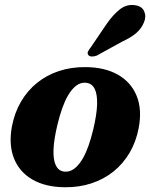

<svg xmlns="http://www.w3.org/2000/svg" viewBox="-20 -756 618 789"><path d="M331.7 -480.2Q410.7 -479.7 464.6 -449Q518.5 -418.3 541.4 -362.4Q564.4 -306.6 550 -230Q539.3 -173.8 512.7 -128.5Q486.1 -83.1 446.3 -51.2Q406.5 -19.3 355.8 -2.6Q305.1 14.1 246.1 13.5Q167.6 12.9 113.9 -17.8Q60.3 -48.4 37.7 -104.5Q15.1 -160.6 29 -236.7Q39.8 -293 66.3 -338.3Q92.7 -383.6 132.3 -415.5Q171.9 -447.4 222.4 -464.1Q272.9 -480.8 331.7 -480.2ZM240.8 -51.3Q255.4 -48.9 269.2 -54Q283 -59.2 296 -72.3Q309.1 -85.4 321.1 -106.3Q333 -127.2 343.6 -156.9Q354.2 -186.5 363.3 -224.6Q377.6 -284.9 379 -326Q380.3 -367.1 369.7 -389.5Q359.2 -411.8 337 -415.4Q322.5 -417.8 308.9 -412.7Q295.3 -407.5 282.4 -394.4Q269.5 -381.3 257.6 -360.4Q245.8 -339.5 235.3 -309.8Q224.8 -280.2 215.7 -242.1Q201.4 -182.2 199.9 -140.9Q198.5 -99.6 209 -77.3Q219.5 -55 240.8 -51.3ZM419.2 -659.1Q445.8 -697 473.3 -718.2Q500.9 -739.4 533.6 -734.7Q563 -731.3 572.4 -709.7Q581.9 -688.1 571.7 -664.4Q561 -638.1 539.3 -619.7Q517.6 -601.3 480.4 -584.1L377.5 -527.5Q367.1 -523.6 357.3 -523.8Q347.5 -524.1 343.2 -529.7Q337.9 -536.5 341.8 -544.5Q345.8 -552.5 352.7 -561Z"/></svg>

Font: Fraunces
Style: Italic
Weight: 900
Italic angle: -16°
Version: Version 1.000;[0bf87f6ff]